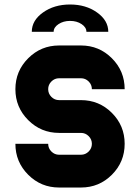

<svg xmlns="http://www.w3.org/2000/svg" viewBox="-20 -838 626 858"><path d="M341.8 -634.8Q422.9 -634.8 480 -577.6Q537.1 -520.5 537.1 -439.5H390.6Q390.6 -459.5 376.2 -473.9Q361.8 -488.3 341.8 -488.3H244.1Q224.1 -488.3 209.7 -473.9Q195.3 -459.5 195.3 -439.5Q195.3 -419.4 209.7 -405Q224.1 -390.6 244.1 -390.6H341.8Q422.9 -390.6 480 -333.5Q537.1 -276.4 537.1 -195.3Q537.1 -114.3 480 -57.1Q422.9 0 341.8 0H244.1Q163.1 0 106 -57.1Q48.8 -114.3 48.8 -195.3H195.3Q195.3 -175.3 209.7 -160.9Q224.1 -146.5 244.1 -146.5H341.8Q361.8 -146.5 376.2 -160.9Q390.6 -175.3 390.6 -195.3Q390.6 -215.3 376.2 -229.7Q361.8 -244.1 341.8 -244.1H244.1Q163.1 -244.1 106 -301.3Q48.8 -358.4 48.8 -439.5Q48.8 -520.5 106 -577.6Q163.1 -634.8 244.1 -634.8ZM366.2 -695.8Q366.2 -715.8 344.7 -730.2Q323.2 -744.6 293 -744.6Q263.2 -744.6 241.5 -730.2Q219.7 -715.8 219.7 -695.8H122.1Q122.1 -746.6 172.1 -782.2Q222.2 -817.9 293 -817.9Q363.8 -817.9 413.8 -782.2Q463.9 -746.6 463.9 -695.8Z"/></svg>

Font: Audex
Style: Regular
Weight: 400
Designer: GGBotNet
Foundry: GGBotNet
Version: 1.00